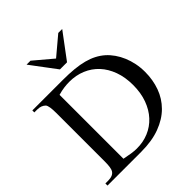

<svg xmlns="http://www.w3.org/2000/svg" viewBox="-237 -1043 1196 1196"><g transform="rotate(-45 361.5 -444.5)"><path d="M684.1 -335Q684.1 -265.1 662.1 -204.1Q640.1 -143.1 594.7 -97.7Q549.3 -52.2 479.5 -26.1Q409.7 0 314 0H17.6V-18.6H42.5Q63.5 -18.6 78.4 -24.9Q93.3 -31.2 101.1 -44.9Q106 -53.2 108.9 -71.3Q111.8 -89.4 111.8 -117.7V-545.4Q111.8 -606.4 99.1 -623.5Q88.9 -633.8 75 -639.2Q61 -644.5 42.5 -644.5H17.6V-662.1H286.6Q341.8 -662.1 386 -657.7Q430.2 -653.3 465.8 -643.8Q501.5 -634.3 530 -619.4Q558.6 -604.5 582 -584Q605 -563.5 623.8 -536.6Q642.6 -509.8 656 -478Q669.4 -446.3 676.8 -410.2Q684.1 -374 684.1 -335ZM573.7 -330.1Q573.7 -398.9 553.7 -453.6Q533.7 -508.3 498.3 -546.4Q462.9 -584.5 413.8 -605Q364.7 -625.5 306.2 -625.5Q284.2 -625.5 259.5 -622.3Q234.9 -619.1 206.1 -610.8V-47.9Q236.8 -41.5 262.7 -37.6Q288.6 -33.7 309.6 -33.7Q365.7 -33.2 414.1 -53.5Q462.4 -73.7 497.8 -112.1Q533.2 -150.4 553.5 -205.6Q573.7 -260.7 573.7 -330.1ZM382.3 -721.2H319.8L193.8 -889.2H228.5L350.6 -786.1L473.1 -889.2H507.8Z"/></g></svg>

Font: Doulos SIL APac
Style: Regular
Weight: 400
Designer: Walt Agee, Victor Gaultney, Peter Martin, Debbi Hosken, Becca Hirsbrunner
Foundry: SIL International
Version: Version 5.000